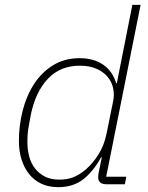

<svg xmlns="http://www.w3.org/2000/svg" viewBox="-20 -760 611 792"><path d="M419 0Q385 0 385 -29Q385 -34 385.5 -38.5Q386 -43 387 -48L400 -111H397Q365 -53 323.5 -20.5Q282 12 220 12Q181 12 151 -2Q121 -16 100.5 -41.5Q80 -67 69 -101.5Q58 -136 58 -178Q58 -244 74 -305.5Q90 -367 121.5 -415Q153 -463 200 -491.5Q247 -520 308 -520Q368 -520 406.5 -492.5Q445 -465 459 -417H462L526 -740H560L418 -31H501L495 0ZM225 -19Q257 -19 282.5 -29Q308 -39 334 -61Q363 -86 386.5 -123.5Q410 -161 420 -211L447 -344Q452 -369 447 -394.5Q442 -420 425.5 -441Q409 -462 380 -475.5Q351 -489 309 -489Q228 -489 177 -434.5Q126 -380 107 -286L99 -242Q96 -226 94.5 -210.5Q93 -195 93 -175Q93 -143 100.5 -114.5Q108 -86 124.5 -65Q141 -44 165.5 -31.5Q190 -19 225 -19Z"/></svg>

Font: IBM Plex Sans ExtLt
Style: Italic
Weight: 200
Italic angle: -11°
Designer: Mike Abbink, Paul van der Laan, Pieter van Rosmalen
Foundry: Bold Monday
Version: Version 3.005